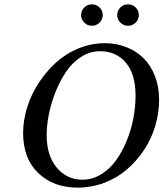

<svg xmlns="http://www.w3.org/2000/svg" viewBox="-20 -858 756 888"><path d="M86.9 -242.2Q86.9 -300.3 105.2 -360.1Q123.5 -419.9 158 -472.9Q192.4 -525.9 237.8 -567.6Q283.2 -609.4 342.5 -633.8Q401.9 -658.2 464.8 -658.2Q518.6 -658.2 564.7 -639.9Q610.8 -621.6 644.3 -588.4Q677.7 -555.2 696.8 -505.9Q715.8 -456.5 715.8 -397Q715.8 -335 697.8 -274.7Q679.7 -214.4 645.5 -163.3Q611.3 -112.3 565.7 -73.2Q520 -34.2 461.4 -12.2Q402.8 9.8 339.8 9.8Q227.1 9.8 157 -57.6Q86.9 -125 86.9 -242.2ZM195.8 -232.9Q195.8 -138.2 242.7 -82.5Q289.6 -26.9 360.8 -26.9Q406.2 -26.9 446.5 -51Q486.8 -75.2 515.6 -115Q544.4 -154.8 565.4 -205.6Q586.4 -256.3 596.7 -310.3Q606.9 -364.3 606.9 -416Q606.9 -514.6 562.3 -567.9Q517.6 -621.1 441.9 -621.1Q395 -621.1 354 -594.2Q313 -567.4 284.7 -524.9Q256.3 -482.4 235.8 -430.2Q215.3 -377.9 205.6 -327.1Q195.8 -276.4 195.8 -232.9ZM522 -788.1Q522 -808.6 536.6 -823.2Q551.3 -837.9 571.8 -837.9Q592.8 -837.9 607.4 -823.5Q622.1 -809.1 622.1 -788.1Q622.1 -768.1 607.4 -753.4Q592.8 -738.8 571.8 -738.8Q551.8 -738.8 536.9 -753.4Q522 -768.1 522 -788.1ZM355 -788.1Q355 -808.6 369.6 -823.2Q384.3 -837.9 404.8 -837.9Q425.8 -837.9 440.4 -823.5Q455.1 -809.1 455.1 -788.1Q455.1 -768.1 440.4 -753.4Q425.8 -738.8 404.8 -738.8Q384.8 -738.8 369.9 -753.4Q355 -768.1 355 -788.1Z"/></svg>

Font: Common Serif Medium
Style: Italic
Weight: 500
Italic angle: -12°
Designer: Philipp H. Poll, Khaled Hosny
Foundry: Stefan Peev, Context Ltd.
Version: Version 1.026